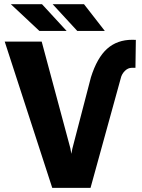

<svg xmlns="http://www.w3.org/2000/svg" viewBox="-20 -913 688 933"><path d="M321.8 -192.9 326.7 -165.5 331.5 -190.4 421.9 -537.6Q451.7 -632.3 500.5 -676Q549.3 -719.7 623 -719.7L640.1 -719.2L638.2 -583.5H620.6Q601.6 -583.5 586.2 -567.9Q570.8 -552.2 566.4 -531.2L419.9 0H233.9L2.9 -710.9H182.6ZM303.7 -762.7H171.4L32.7 -892.6H184.1ZM489.3 -762.7H355.5L235.8 -892.6H388.2Z"/></svg>

Font: Sadagaat-English
Style: Regular
Weight: 900
Designer: Ahmed alsheikh
Foundry: Ahmed alsheikh Design
Version: Version 2.137;January 17, 2018;FontCreator 11.0.0.2408 64-bi